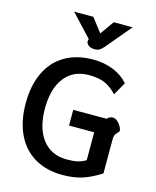

<svg xmlns="http://www.w3.org/2000/svg" viewBox="-139 -1053 943 1157"><g transform="rotate(15 333.0 -474.5)"><path d="M38 -351Q38 -462 76.5 -543Q115 -624 188.5 -667Q262 -710 364 -710Q434 -710 491 -686.5Q548 -663 584 -621L538 -540Q503 -578 464 -595.5Q425 -613 364 -613Q266 -613 212 -543.5Q158 -474 158 -351Q158 -227 212.5 -157Q267 -87 365 -87Q405 -87 431 -93Q457 -99 482 -114V-288H325V-386H533Q548 -403 568 -403Q587 -403 604 -384.5Q621 -366 627 -346Q630 -337 628 -333Q626 -329 619 -322Q610 -313 605 -303Q600 -293 600 -273V-63Q537 -23 484 -6.5Q431 10 363 10Q262 10 188.5 -33.5Q115 -77 76.5 -158.5Q38 -240 38 -351ZM303 -816 305 -822 177 -959H297L363 -873L424 -959H542L411 -803Q396 -786 384.5 -779Q373 -772 355 -772Q325 -772 311.5 -786.5Q298 -801 303 -816Z"/></g></svg>

Font: Niramit SemiBold
Style: Regular
Weight: 600
Designer: Katatrad Aksorn Co.,Ltd.
Foundry: Cadson Demak Co.,Ltd.
Version: Version 1.001; ttfautohint (v1.6)